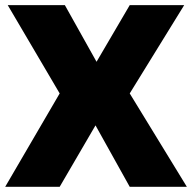

<svg xmlns="http://www.w3.org/2000/svg" viewBox="-20 -720 740 740"><path d="M230 -700.2 352.1 -481.9 480 -700.2H689.9L480 -359.9L700.2 0H480L348.1 -236.8L210 0H0L210 -359.9L9.8 -700.2Z"/></svg>

Font: Fivo Sans Heavy
Style: Regular
Weight: 900
Designer: Alexander Slobzheninov
Foundry: Alexander Slobzheninov
Version: 1.0